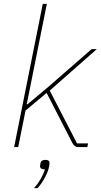

<svg xmlns="http://www.w3.org/2000/svg" viewBox="-20 -760 520 992"><path d="M215 66Q236 66 236 82Q236 87 234 99Q230 123 213 155.5Q196 188 174 212H156Q197 165 212 115Q187 115 187 99Q187 93 189 83Q193 66 215 66ZM53 0 201 -740H222L118 -221H122L234 -315L453 -506H480L237 -292L378 -19H435L431 0H383Q365 0 354 -21L221 -280L112 -189L74 0Z"/></svg>

Font: IBM Plex Sans Thin
Style: Italic
Weight: 100
Italic angle: -11.31°
Designer: Mike Abbink, Paul van der Laan, Pieter van Rosmalen
Foundry: Bold Monday
Version: Version 3.0